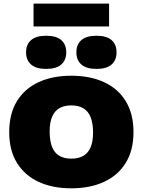

<svg xmlns="http://www.w3.org/2000/svg" viewBox="-20 -1014 774 1042"><path d="M367 8Q265 8 189.2 -27.2Q113.5 -62.5 71.8 -130.5Q30 -198.5 30 -297Q30 -396 71.5 -464.2Q113 -532.5 188.8 -567.8Q264.5 -603 367 -603Q469.5 -603 545.5 -567.8Q621.5 -532.5 663 -464Q704.5 -395.5 704.5 -297Q704.5 -199 663 -131Q621.5 -63 545.5 -27.5Q469.5 8 367 8ZM367 -153Q406.5 -153 432.8 -168.5Q459 -184 472 -215.2Q485 -246.5 485 -294Q485 -345 471.8 -378Q458.5 -411 432.2 -426.5Q406 -442 367 -442Q328.5 -442 302.5 -427Q276.5 -412 263 -380.8Q249.5 -349.5 249.5 -301Q249.5 -249.5 262.5 -216.8Q275.5 -184 301.8 -168.5Q328 -153 367 -153ZM503.5 -640Q449 -640 421.8 -663.8Q394.5 -687.5 394.5 -730Q394.5 -773 421.8 -796.5Q449 -820 503.5 -820Q558.5 -820 585.5 -796.5Q612.5 -773 612.5 -730Q612.5 -687.5 585.5 -663.8Q558.5 -640 503.5 -640ZM230.5 -640Q176 -640 148.8 -663.8Q121.5 -687.5 121.5 -730Q121.5 -773 148.8 -796.5Q176 -820 230.5 -820Q285.5 -820 312.5 -796.5Q339.5 -773 339.5 -730Q339.5 -687.5 312.5 -663.8Q285.5 -640 230.5 -640ZM162 -870.5V-994.5H572V-870.5Z"/></svg>

Font: Encode Sans SC Condensed Thin Black
Style: Regular
Weight: 900
Version: Version 3.002